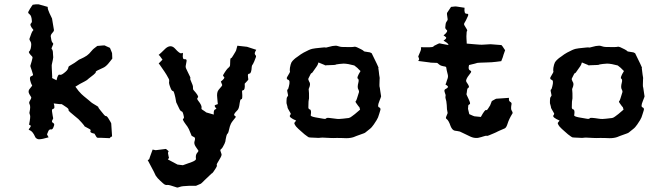

<svg xmlns="http://www.w3.org/2000/svg" viewBox="-20 -630 3038 874"><path d="M197.3 -598.6C174.8 -604.5 162.1 -608.4 159.2 -609.4C157.2 -610.4 154.3 -610.4 151.4 -610.4C146.5 -610.4 139.6 -610.4 128.9 -608.4C124 -601.6 121.1 -597.7 121.1 -596.7C120.1 -596.7 116.2 -589.8 108.4 -575.2V-573.2C108.4 -570.3 111.3 -567.4 115.2 -564.5C121.1 -559.6 124 -550.8 125 -535.2C126 -530.3 124 -526.4 120.1 -522.5C116.2 -518.6 119.1 -509.8 128.9 -498C132.8 -494.1 132.8 -492.2 128.9 -489.3C126 -486.3 121.1 -474.6 114.3 -454.1C113.3 -450.2 115.2 -446.3 119.1 -440.4C123 -434.6 123 -424.8 120.1 -410.2C118.2 -403.3 116.2 -398.4 112.3 -395.5C109.4 -392.6 113.3 -385.7 126 -373C127.9 -371.1 128.9 -368.2 127 -362.3C126 -356.4 123 -346.7 119.1 -334C117.2 -330.1 118.2 -326.2 120.1 -322.3C122.1 -318.4 125 -307.6 129.9 -292C131.8 -288.1 128.9 -285.2 122.1 -283.2C115.2 -280.3 114.3 -271.5 120.1 -254.9C122.1 -249 124 -244.1 126 -242.2C127.9 -241.2 124 -236.3 115.2 -225.6C109.4 -219.7 108.4 -210.9 113.3 -202.1C118.2 -193.4 121.1 -188.5 122.1 -187.5C123 -186.5 122.1 -184.6 121.1 -180.7C119.1 -177.7 117.2 -173.8 114.3 -168C112.3 -164.1 112.3 -160.2 115.2 -154.3C118.2 -148.4 118.2 -136.7 114.3 -119.1C113.3 -116.2 114.3 -112.3 116.2 -107.4C119.1 -102.5 117.2 -86.9 112.3 -62.5C114.3 -61.5 116.2 -60.5 119.1 -58.6C122.1 -57.6 119.1 -51.8 111.3 -42C109.4 -40 112.3 -38.1 119.1 -35.2C125 -32.2 132.8 -23.4 139.6 -7.8C141.6 -2.9 144.5 0 151.4 2.9C153.3 3.9 156.2 3.9 159.2 3.9C167 3.9 181.6 1 201.2 -4.9C196.3 -13.7 193.4 -18.6 194.3 -19.5C195.3 -20.5 196.3 -24.4 199.2 -31.2C202.1 -39.1 207 -42 212.9 -41C217.8 -39.1 222.7 -45.9 226.6 -60.5C227.5 -65.4 225.6 -68.4 220.7 -71.3C215.8 -73.2 214.8 -78.1 219.7 -85.9C221.7 -88.9 222.7 -91.8 221.7 -93.8C220.7 -95.7 219.7 -105.5 216.8 -123C215.8 -130.9 217.8 -133.8 222.7 -134.8C228.5 -135.7 229.5 -143.6 224.6 -159.2C246.1 -156.2 257.8 -155.3 258.8 -156.2C259.8 -157.2 268.6 -151.4 284.2 -140.6C291 -135.7 293 -131.8 292 -128.9C291 -126 300.8 -117.2 319.3 -102.5C330.1 -93.8 335.9 -88.9 336.9 -87.9C337.9 -86.9 342.8 -82 352.5 -71.3C361.3 -61.5 365.2 -55.7 365.2 -54.7L388.7 -42C392.6 -40 393.6 -37.1 391.6 -32.2C389.6 -28.3 395.5 -24.4 410.2 -21.5C417 -8.8 420.9 -2.9 423.8 -2.9C427.7 -2.9 446.3 -2.9 479.5 -1L484.4 -6.8C485.4 -6.8 486.3 -7.8 490.2 -8.8C487.3 -48.8 486.3 -67.4 486.3 -68.4C486.3 -69.3 482.4 -77.1 473.6 -90.8C468.8 -98.6 464.8 -102.5 461.9 -101.6C459 -100.6 452.1 -108.4 438.5 -126C430.7 -135.7 426.8 -140.6 427.7 -142.6C428.7 -143.6 419.9 -148.4 402.3 -159.2C400.4 -160.2 394.5 -164.1 382.8 -174.8C371.1 -184.6 363.3 -190.4 361.3 -192.4C354.5 -198.2 346.7 -205.1 337.9 -215.8C330.1 -226.6 325.2 -233.4 323.2 -235.4C335 -242.2 341.8 -247.1 343.8 -248C345.7 -249 352.5 -252.9 364.3 -258.8C370.1 -261.7 377 -265.6 383.8 -272.5C390.6 -278.3 398.4 -284.2 406.2 -290C413.1 -295.9 417 -299.8 416 -302.7C415 -305.7 426.8 -311.5 449.2 -321.3C456.1 -324.2 463.9 -330.1 471.7 -338.9C479.5 -347.7 485.4 -356.4 491.2 -363.3C490.2 -377.9 490.2 -385.7 490.2 -386.7C491.2 -386.7 487.3 -395.5 480.5 -412.1C465.8 -418.9 458 -421.9 457 -422.9C456.1 -423.8 445.3 -422.9 422.9 -420.9C409.2 -410.2 402.3 -405.3 402.3 -404.3L385.7 -385.7C379.9 -379.9 372.1 -374 362.3 -369.1C353.5 -364.3 345.7 -361.3 339.8 -358.4C338.9 -357.4 332 -352.5 319.3 -343.8C305.7 -335.9 297.9 -331.1 294.9 -329.1C292 -327.1 291 -324.2 290 -318.4C288.1 -312.5 281.2 -304.7 270.5 -296.9C261.7 -290 255.9 -288.1 251 -290C246.1 -292 241.2 -283.2 237.3 -264.6L217.8 -274.4C215.8 -275.4 215.8 -275.4 217.8 -277.3C215.8 -316.4 214.8 -335 215.8 -335.9L220.7 -358.4C222.7 -366.2 222.7 -373 221.7 -377C220.7 -380.9 221.7 -386.7 220.7 -394.5C219.7 -401.4 217.8 -405.3 215.8 -406.2C212.9 -407.2 215.8 -415 221.7 -427.7C223.6 -430.7 221.7 -433.6 217.8 -437.5C214.8 -441.4 212.9 -450.2 210.9 -464.8C210.9 -468.8 212.9 -474.6 217.8 -479.5C222.7 -484.4 225.6 -489.3 225.6 -493.2L216.8 -545.9C216.8 -546.9 212.9 -554.7 205.1 -570.3C200.2 -582 197.3 -589.8 197.3 -592.8Z M776.4 -409.2C763.7 -422.9 749 -422.9 733.4 -409.2C718.8 -394.5 708 -384.8 702.1 -379.9L707 -376L719.7 -358.4L704.1 -342.8C702.1 -341.8 702.1 -339.8 706.1 -336.9C726.6 -308.6 736.3 -292 738.3 -289.1C739.3 -287.1 742.2 -281.2 748 -271.5C750 -268.6 751 -264.6 750 -258.8C748 -252.9 751 -243.2 756.8 -228.5C759.8 -220.7 763.7 -215.8 766.6 -215.8C770.5 -216.8 773.4 -207 778.3 -185.5C781.2 -171.9 782.2 -165 782.2 -164.1C782.2 -163.1 787.1 -155.3 794.9 -137.7C798.8 -128.9 802.7 -124 806.6 -123C810.5 -123 813.5 -116.2 816.4 -101.6C818.4 -94.7 817.4 -90.8 813.5 -88.9C810.5 -86.9 814.5 -79.1 825.2 -64.5C831.1 -57.6 835.9 -49.8 839.8 -42C842.8 -34.2 846.7 -24.4 852.5 -11.7C858.4 -8.8 862.3 -6.8 865.2 -4.9C868.2 -2.9 869.1 2.9 865.2 14.6C863.3 21.5 865.2 29.3 871.1 38.1C877 45.9 879.9 50.8 881.8 53.7C884.8 56.6 882.8 59.6 877.9 65.4C872.1 71.3 870.1 81.1 872.1 93.8C872.1 97.7 866.2 102.5 853.5 107.4C840.8 112.3 827.1 117.2 812.5 122.1C796.9 120.1 789.1 119.1 788.1 119.1L744.1 95.7C748 90.8 750 87.9 749 86.9C748 85.9 747.1 80.1 745.1 69.3C744.1 65.4 745.1 62.5 747.1 60.5C749 58.6 744.1 54.7 735.4 47.9L688.5 53.7L674.8 50.8C664.1 79.1 659.2 93.8 659.2 94.7C659.2 95.7 657.2 96.7 652.3 98.6C668 128.9 677.7 146.5 680.7 152.3L688.5 168.9C693.4 176.8 701.2 185.5 710 193.4C718.8 201.2 723.6 206.1 726.6 208C730.5 210.9 735.4 212.9 742.2 211.9C748 210.9 761.7 215.8 783.2 222.7C784.2 223.6 785.2 223.6 788.1 223.6C791 222.7 794.9 222.7 798.8 220.7C805.7 217.8 819.3 216.8 840.8 215.8H872.1C873 215.8 879.9 212.9 894.5 206.1C896.5 205.1 902.3 199.2 911.1 190.4C918.9 182.6 925.8 175.8 931.6 170.9C940.4 163.1 944.3 158.2 946.3 158.2C947.3 158.2 953.1 150.4 962.9 134.8C966.8 127.9 968.8 124 966.8 122.1C964.8 119.1 969.7 111.3 978.5 96.7C986.3 84 990.2 75.2 988.3 71.3C987.3 67.4 985.4 61.5 983.4 56.6C982.4 52.7 983.4 50.8 987.3 47.9C991.2 44.9 996.1 37.1 1002 24.4C1003.9 20.5 1004.9 17.6 1005.9 13.7C1005.9 9.8 1007.8 2 1010.7 -11.7C1012.7 -18.6 1014.6 -21.5 1016.6 -22.5C1018.6 -23.4 1021.5 -33.2 1026.4 -54.7C1028.3 -61.5 1032.2 -70.3 1039.1 -79.1C1044.9 -86.9 1048.8 -91.8 1050.8 -93.8C1054.7 -97.7 1053.7 -100.6 1047.9 -103.5C1043 -107.4 1046.9 -114.3 1058.6 -126C1064.5 -130.9 1067.4 -138.7 1069.3 -149.4C1071.3 -160.2 1071.3 -165 1072.3 -167C1073.2 -173.8 1075.2 -178.7 1079.1 -178.7C1083 -177.7 1084 -189.5 1082 -211.9C1081.1 -216.8 1083 -218.8 1087.9 -219.7C1092.8 -220.7 1095.7 -230.5 1093.8 -249C1105.5 -260.7 1111.3 -267.6 1110.4 -269.5C1109.4 -271.5 1109.4 -276.4 1108.4 -287.1C1108.4 -292 1110.4 -293.9 1115.2 -294.9C1121.1 -294.9 1125 -304.7 1126 -326.2C1126 -330.1 1127.9 -334 1131.8 -338.9C1134.8 -344.7 1139.6 -354.5 1144.5 -369.1C1146.5 -373 1145.5 -377 1141.6 -380.9C1137.7 -384.8 1139.6 -392.6 1146.5 -403.3C1119.1 -412.1 1105.5 -417 1104.5 -417C1103.5 -417 1088.9 -418.9 1060.5 -421.9L1054.7 -400.4C1054.7 -399.4 1050.8 -392.6 1043 -379.9C1037.1 -370.1 1034.2 -365.2 1031.2 -365.2C1028.3 -365.2 1027.3 -354.5 1027.3 -334C1027.3 -329.1 1024.4 -325.2 1019.5 -321.3C1014.6 -317.4 1006.8 -307.6 996.1 -289.1C994.1 -286.1 996.1 -283.2 1000 -279.3C1003.9 -276.4 999 -269.5 985.4 -258.8C988.3 -251 990.2 -246.1 991.2 -244.1C993.2 -242.2 987.3 -234.4 975.6 -221.7C968.8 -213.9 966.8 -201.2 968.8 -185.5C970.7 -168.9 970.7 -159.2 971.7 -156.2C970.7 -156.2 966.8 -154.3 960.9 -152.3C955.1 -150.4 956.1 -145.5 964.8 -135.7C965.8 -134.8 963.9 -133.8 959 -131.8C954.1 -129.9 952.1 -122.1 953.1 -108.4L918.9 -118.2C918.9 -119.1 912.1 -123 899.4 -131.8C896.5 -133.8 896.5 -136.7 897.5 -141.6C898.4 -146.5 893.6 -157.2 882.8 -170.9C877 -177.7 876 -182.6 880.9 -186.5C884.8 -190.4 877.9 -201.2 861.3 -219.7C858.4 -222.7 858.4 -226.6 858.4 -232.4C859.4 -237.3 855.5 -247.1 848.6 -262.7C845.7 -268.6 844.7 -272.5 846.7 -273.4C848.6 -274.4 843.8 -284.2 834 -303.7C828.1 -315.4 824.2 -323.2 825.2 -329.1C826.2 -334 827.1 -340.8 829.1 -350.6C831.1 -358.4 827.1 -361.3 820.3 -360.4C813.5 -359.4 810.5 -367.2 812.5 -382.8C813.5 -389.6 811.5 -390.6 806.6 -387.7C801.8 -384.8 791 -392.6 776.4 -409.2Z M1543 -416C1532.2 -416 1523.4 -418 1515.6 -420.9C1513.7 -421.9 1510.7 -421.9 1506.8 -421.9C1499 -421.9 1488.3 -419.9 1474.6 -416C1466.8 -413.1 1461.9 -413.1 1460 -414.1C1459 -415 1444.3 -413.1 1416 -410.2C1406.2 -409.2 1396.5 -407.2 1385.7 -402.3L1362.3 -390.6C1353.5 -385.7 1344.7 -379.9 1335.9 -373C1327.1 -367.2 1322.3 -363.3 1319.3 -360.4C1313.5 -355.5 1309.6 -350.6 1306.6 -345.7C1303.7 -339.8 1301.8 -332 1299.8 -321.3C1298.8 -311.5 1298.8 -306.6 1299.8 -305.7C1301.8 -303.7 1296.9 -295.9 1288.1 -281.2C1283.2 -274.4 1285.2 -268.6 1292 -266.6C1298.8 -264.6 1299.8 -254.9 1294.9 -236.3C1293 -227.5 1291 -222.7 1289.1 -222.7C1286.1 -221.7 1287.1 -213.9 1291 -198.2C1292 -195.3 1291 -193.4 1288.1 -189.5C1285.2 -186.5 1284.2 -180.7 1284.2 -170.9V-160.2C1288.1 -147.5 1289.1 -141.6 1289.1 -140.6C1288.1 -139.6 1293 -131.8 1301.8 -116.2C1304.7 -113.3 1303.7 -109.4 1299.8 -104.5C1295.9 -98.6 1305.7 -90.8 1328.1 -81.1C1324.2 -76.2 1322.3 -73.2 1320.3 -71.3C1318.4 -69.3 1321.3 -62.5 1328.1 -53.7C1334 -46.9 1341.8 -40 1349.6 -33.2C1357.4 -26.4 1362.3 -21.5 1366.2 -18.6C1377.9 -9.8 1384.8 -4.9 1385.7 -4.9C1386.7 -3.9 1396.5 -3.9 1417 -2.9C1427.7 -2 1434.6 -2 1437.5 -2.9C1439.5 -3.9 1455.1 -3.9 1482.4 -2C1491.2 -1 1502 -2 1512.7 -2C1523.4 -2 1537.1 -2 1555.7 -1H1556.6C1569.3 -1 1581.1 -2.9 1589.8 -5.9C1598.6 -9.8 1607.4 -12.7 1615.2 -15.6C1631.8 -21.5 1640.6 -24.4 1642.6 -26.4C1644.5 -28.3 1651.4 -33.2 1662.1 -42C1668.9 -46.9 1675.8 -54.7 1681.6 -63.5C1687.5 -72.3 1691.4 -79.1 1694.3 -83C1699.2 -90.8 1703.1 -99.6 1706.1 -111.3L1710.9 -127C1713.9 -134.8 1710.9 -139.6 1705.1 -141.6C1699.2 -143.6 1700.2 -153.3 1707 -169.9C1711.9 -182.6 1714.8 -189.5 1714.8 -191.4C1714.8 -193.4 1712.9 -201.2 1710.9 -216.8C1709 -228.5 1709 -233.4 1708 -234.4C1707 -235.4 1707 -247.1 1708 -270.5C1709 -273.4 1708 -279.3 1706.1 -289.1C1705.1 -298.8 1704.1 -308.6 1702.1 -320.3C1702.1 -321.3 1702.1 -321.3 1703.1 -322.3C1703.1 -324.2 1692.4 -345.7 1671.9 -387.7L1664.1 -391.6L1639.6 -395.5C1636.7 -396.5 1634.8 -397.5 1632.8 -400.4C1630.9 -402.3 1621.1 -407.2 1604.5 -415C1599.6 -417 1594.7 -418 1591.8 -417C1589.8 -416 1573.2 -415 1543 -416ZM1429.7 -345.7C1447.3 -338.9 1456.1 -335 1458 -334C1459 -332 1461.9 -332 1466.8 -333C1494.1 -334 1507.8 -334 1508.8 -335.9C1508.8 -336.9 1513.7 -336.9 1525.4 -338.9C1541 -340.8 1550.8 -340.8 1554.7 -339.8C1557.6 -339.8 1570.3 -337.9 1592.8 -332C1601.6 -325.2 1606.4 -321.3 1607.4 -320.3C1607.4 -319.3 1612.3 -315.4 1621.1 -306.6C1608.4 -286.1 1604.5 -274.4 1608.4 -272.5C1612.3 -270.5 1614.3 -264.6 1611.3 -253.9C1607.4 -239.3 1607.4 -228.5 1611.3 -222.7C1614.3 -216.8 1615.2 -211.9 1613.3 -208C1606.4 -185.5 1602.5 -172.9 1600.6 -170.9C1597.7 -168.9 1597.7 -167 1600.6 -162.1C1609.4 -148.4 1615.2 -142.6 1616.2 -141.6L1619.1 -130.9C1600.6 -114.3 1587.9 -104.5 1582 -100.6C1577.1 -96.7 1572.3 -93.8 1567.4 -92.8C1562.5 -91.8 1553.7 -91.8 1541 -89.8C1528.3 -87.9 1517.6 -87.9 1505.9 -89.8C1480.5 -93.8 1466.8 -94.7 1465.8 -91.8C1463.9 -88.9 1459 -87.9 1450.2 -89.8C1442.4 -90.8 1430.7 -92.8 1416 -95.7C1401.4 -98.6 1393.6 -101.6 1394.5 -105.5C1397.5 -122.1 1395.5 -130.9 1390.6 -131.8C1385.7 -132.8 1382.8 -136.7 1383.8 -144.5C1383.8 -164.1 1384.8 -174.8 1385.7 -176.8C1386.7 -178.7 1386.7 -182.6 1386.7 -187.5C1386.7 -202.1 1386.7 -211.9 1385.7 -216.8C1384.8 -221.7 1384.8 -225.6 1386.7 -228.5C1392.6 -242.2 1392.6 -252 1387.7 -257.8C1383.8 -264.6 1382.8 -269.5 1383.8 -272.5C1391.6 -289.1 1396.5 -297.9 1397.5 -296.9C1399.4 -295.9 1403.3 -300.8 1410.2 -311.5C1419.9 -325.2 1424.8 -332 1424.8 -333C1424.8 -332 1426.8 -336.9 1429.7 -345.7Z M2094.7 -594.7C2067.4 -598.6 2052.7 -601.6 2051.8 -600.6C2049.8 -600.6 2043.9 -599.6 2033.2 -598.6C2022.5 -583 2016.6 -574.2 2015.6 -572.3C2013.7 -571.3 2014.6 -561.5 2017.6 -543.9C2018.6 -540 2016.6 -536.1 2012.7 -531.2C2008.8 -526.4 2007.8 -518.6 2006.8 -504.9C2006.8 -501 2008.8 -497.1 2013.7 -493.2C2018.6 -489.3 2013.7 -480.5 1999 -468.8C2002 -466.8 2005.9 -464.8 2009.8 -460.9C2013.7 -457 2009.8 -452.1 1999 -445.3C2011.7 -437.5 2017.6 -432.6 2018.6 -431.6C2017.6 -431.6 2018.6 -429.7 2022.5 -424.8C1996.1 -429.7 1983.4 -431.6 1981.4 -432.6C1980.5 -433.6 1971.7 -429.7 1955.1 -420.9C1955.1 -419.9 1954.1 -418.9 1951.2 -417C1948.2 -415 1930.7 -414.1 1898.4 -415C1895.5 -415 1895.5 -414.1 1896.5 -410.2C1898.4 -407.2 1893.6 -394.5 1883.8 -373C1886.7 -366.2 1887.7 -362.3 1887.7 -361.3C1888.7 -360.4 1886.7 -357.4 1883.8 -352.5C1918 -347.7 1935.5 -345.7 1936.5 -345.7C1936.5 -344.7 1946.3 -344.7 1965.8 -343.8C1969.7 -344.7 1973.6 -341.8 1978.5 -336.9C1983.4 -332 1992.2 -329.1 2005.9 -327.1C2009.8 -326.2 2011.7 -324.2 2011.7 -320.3C2011.7 -316.4 2014.6 -305.7 2018.6 -289.1C2020.5 -282.2 2018.6 -273.4 2014.6 -264.6C2011.7 -254.9 2009.8 -248 2007.8 -245.1C2009.8 -244.1 2013.7 -242.2 2017.6 -238.3C2021.5 -234.4 2018.6 -229.5 2007.8 -224.6C2002.9 -221.7 2002 -217.8 2003.9 -211.9C2005.9 -207 2005.9 -203.1 2007.8 -200.2C2008.8 -197.3 2008.8 -194.3 2007.8 -190.4C2006.8 -186.5 2008.8 -179.7 2011.7 -168.9C2011.7 -168 2012.7 -163.1 2013.7 -151.4C2014.6 -139.6 2014.6 -133.8 2014.6 -132.8C2016.6 -122.1 2017.6 -117.2 2017.6 -116.2C2018.6 -116.2 2015.6 -110.4 2010.7 -97.7C2008.8 -93.8 2009.8 -89.8 2014.6 -86.9C2019.5 -83 2025.4 -73.2 2031.2 -55.7C2036.1 -43.9 2042 -37.1 2049.8 -35.2C2056.6 -34.2 2065.4 -33.2 2073.2 -31.2C2074.2 -30.3 2082 -27.3 2095.7 -20.5C2109.4 -13.7 2118.2 -9.8 2122.1 -7.8C2130.9 -3.9 2139.6 -2 2147.5 -2C2151.4 -2 2154.3 -2 2158.2 -2.9C2168.9 -5.9 2175.8 -6.8 2179.7 -8.8C2188.5 -11.7 2193.4 -12.7 2195.3 -11.7C2197.3 -9.8 2208 -14.6 2228.5 -23.4C2237.3 -27.3 2242.2 -29.3 2243.2 -30.3C2243.2 -31.2 2254.9 -35.2 2278.3 -45.9C2283.2 -48.8 2287.1 -55.7 2291 -68.4C2294.9 -81.1 2301.8 -95.7 2312.5 -113.3C2313.5 -114.3 2313.5 -114.3 2313.5 -116.2C2313.5 -118.2 2312.5 -122.1 2309.6 -126C2305.7 -130.9 2305.7 -141.6 2308.6 -156.2C2309.6 -161.1 2306.6 -164.1 2301.8 -167C2296.9 -169.9 2295.9 -175.8 2296.9 -184.6C2259.8 -181.6 2241.2 -180.7 2240.2 -180.7C2239.3 -181.6 2232.4 -177.7 2218.8 -169.9L2211.9 -152.3C2212.9 -152.3 2209 -147.5 2203.1 -137.7C2199.2 -130.9 2195.3 -127 2192.4 -128.9C2189.5 -130.9 2181.6 -121.1 2168.9 -97.7C2149.4 -99.6 2140.6 -100.6 2139.6 -100.6C2138.7 -100.6 2130.9 -103.5 2116.2 -110.4L2110.4 -134.8C2110.4 -135.7 2110.4 -138.7 2111.3 -144.5C2110.4 -150.4 2113.3 -153.3 2117.2 -155.3C2122.1 -156.2 2120.1 -164.1 2113.3 -178.7C2106.4 -193.4 2102.5 -201.2 2103.5 -202.1C2104.5 -203.1 2104.5 -209 2106.4 -220.7C2107.4 -226.6 2109.4 -229.5 2113.3 -231.4C2117.2 -233.4 2114.3 -241.2 2104.5 -254.9C2101.6 -258.8 2100.6 -263.7 2103.5 -269.5C2105.5 -275.4 2111.3 -284.2 2122.1 -297.9C2127 -303.7 2125 -307.6 2119.1 -309.6C2113.3 -312.5 2111.3 -320.3 2115.2 -334C2137.7 -338.9 2150.4 -342.8 2153.3 -343.8C2157.2 -344.7 2170.9 -344.7 2195.3 -345.7C2215.8 -346.7 2226.6 -346.7 2228.5 -347.7C2229.5 -347.7 2240.2 -348.6 2261.7 -351.6C2264.6 -358.4 2266.6 -365.2 2268.6 -369.1C2269.5 -374 2273.4 -384.8 2279.3 -401.4L2267.6 -418.9L2262.7 -424.8C2229.5 -427.7 2213.9 -428.7 2212.9 -428.7L2180.7 -426.8C2172.9 -425.8 2158.2 -426.8 2137.7 -428.7C2117.2 -430.7 2106.4 -431.6 2104.5 -431.6C2104.5 -434.6 2104.5 -441.4 2103.5 -453.1C2102.5 -463.9 2103.5 -469.7 2103.5 -470.7C2103.5 -482.4 2104.5 -488.3 2106.4 -489.3C2108.4 -491.2 2104.5 -499 2094.7 -513.7C2091.8 -517.6 2091.8 -522.5 2094.7 -526.4C2097.7 -530.3 2102.5 -540 2110.4 -557.6C2113.3 -564.5 2111.3 -568.4 2103.5 -567.4C2095.7 -567.4 2092.8 -576.2 2094.7 -594.7Z M2742.2 -416C2731.4 -416 2722.7 -418 2714.8 -420.9C2712.9 -421.9 2710 -421.9 2706.1 -421.9C2698.2 -421.9 2687.5 -419.9 2673.8 -416C2666 -413.1 2661.1 -413.1 2659.2 -414.1C2658.2 -415 2643.6 -413.1 2615.2 -410.2C2605.5 -409.2 2595.7 -407.2 2585 -402.3L2561.5 -390.6C2552.7 -385.7 2543.9 -379.9 2535.2 -373C2526.4 -367.2 2521.5 -363.3 2518.6 -360.4C2512.7 -355.5 2508.8 -350.6 2505.9 -345.7C2502.9 -339.8 2501 -332 2499 -321.3C2498 -311.5 2498 -306.6 2499 -305.7C2501 -303.7 2496.1 -295.9 2487.3 -281.2C2482.4 -274.4 2484.4 -268.6 2491.2 -266.6C2498 -264.6 2499 -254.9 2494.1 -236.3C2492.2 -227.5 2490.2 -222.7 2488.3 -222.7C2485.4 -221.7 2486.3 -213.9 2490.2 -198.2C2491.2 -195.3 2490.2 -193.4 2487.3 -189.5C2484.4 -186.5 2483.4 -180.7 2483.4 -170.9V-160.2C2487.3 -147.5 2488.3 -141.6 2488.3 -140.6C2487.3 -139.6 2492.2 -131.8 2501 -116.2C2503.9 -113.3 2502.9 -109.4 2499 -104.5C2495.1 -98.6 2504.9 -90.8 2527.3 -81.1C2523.4 -76.2 2521.5 -73.2 2519.5 -71.3C2517.6 -69.3 2520.5 -62.5 2527.3 -53.7C2533.2 -46.9 2541 -40 2548.8 -33.2C2556.6 -26.4 2561.5 -21.5 2565.4 -18.6C2577.1 -9.8 2584 -4.9 2585 -4.9C2585.9 -3.9 2595.7 -3.9 2616.2 -2.9C2627 -2 2633.8 -2 2636.7 -2.9C2638.7 -3.9 2654.3 -3.9 2681.6 -2C2690.4 -1 2701.2 -2 2711.9 -2C2722.7 -2 2736.3 -2 2754.9 -1H2755.9C2768.6 -1 2780.3 -2.9 2789.1 -5.9C2797.9 -9.8 2806.6 -12.7 2814.5 -15.6C2831.1 -21.5 2839.8 -24.4 2841.8 -26.4C2843.8 -28.3 2850.6 -33.2 2861.3 -42C2868.2 -46.9 2875 -54.7 2880.9 -63.5C2886.7 -72.3 2890.6 -79.1 2893.6 -83C2898.4 -90.8 2902.3 -99.6 2905.3 -111.3L2910.2 -127C2913.1 -134.8 2910.2 -139.6 2904.3 -141.6C2898.4 -143.6 2899.4 -153.3 2906.2 -169.9C2911.1 -182.6 2914.1 -189.5 2914.1 -191.4C2914.1 -193.4 2912.1 -201.2 2910.2 -216.8C2908.2 -228.5 2908.2 -233.4 2907.2 -234.4C2906.2 -235.4 2906.2 -247.1 2907.2 -270.5C2908.2 -273.4 2907.2 -279.3 2905.3 -289.1C2904.3 -298.8 2903.3 -308.6 2901.4 -320.3C2901.4 -321.3 2901.4 -321.3 2902.3 -322.3C2902.3 -324.2 2891.6 -345.7 2871.1 -387.7L2863.3 -391.6L2838.9 -395.5C2835.9 -396.5 2834 -397.5 2832 -400.4C2830.1 -402.3 2820.3 -407.2 2803.7 -415C2798.8 -417 2793.9 -418 2791 -417C2789.1 -416 2772.5 -415 2742.2 -416ZM2628.9 -345.7C2646.5 -338.9 2655.3 -335 2657.2 -334C2658.2 -332 2661.1 -332 2666 -333C2693.4 -334 2707 -334 2708 -335.9C2708 -336.9 2712.9 -336.9 2724.6 -338.9C2740.2 -340.8 2750 -340.8 2753.9 -339.8C2756.8 -339.8 2769.5 -337.9 2792 -332C2800.8 -325.2 2805.7 -321.3 2806.6 -320.3C2806.6 -319.3 2811.5 -315.4 2820.3 -306.6C2807.6 -286.1 2803.7 -274.4 2807.6 -272.5C2811.5 -270.5 2813.5 -264.6 2810.5 -253.9C2806.6 -239.3 2806.6 -228.5 2810.5 -222.7C2813.5 -216.8 2814.5 -211.9 2812.5 -208C2805.7 -185.5 2801.8 -172.9 2799.8 -170.9C2796.9 -168.9 2796.9 -167 2799.8 -162.1C2808.6 -148.4 2814.5 -142.6 2815.4 -141.6L2818.4 -130.9C2799.8 -114.3 2787.1 -104.5 2781.2 -100.6C2776.4 -96.7 2771.5 -93.8 2766.6 -92.8C2761.7 -91.8 2752.9 -91.8 2740.2 -89.8C2727.5 -87.9 2716.8 -87.9 2705.1 -89.8C2679.7 -93.8 2666 -94.7 2665 -91.8C2663.1 -88.9 2658.2 -87.9 2649.4 -89.8C2641.6 -90.8 2629.9 -92.8 2615.2 -95.7C2600.6 -98.6 2592.8 -101.6 2593.8 -105.5C2596.7 -122.1 2594.7 -130.9 2589.8 -131.8C2585 -132.8 2582 -136.7 2583 -144.5C2583 -164.1 2584 -174.8 2585 -176.8C2585.9 -178.7 2585.9 -182.6 2585.9 -187.5C2585.9 -202.1 2585.9 -211.9 2585 -216.8C2584 -221.7 2584 -225.6 2585.9 -228.5C2591.8 -242.2 2591.8 -252 2586.9 -257.8C2583 -264.6 2582 -269.5 2583 -272.5C2590.8 -289.1 2595.7 -297.9 2596.7 -296.9C2598.6 -295.9 2602.5 -300.8 2609.4 -311.5C2619.1 -325.2 2624 -332 2624 -333C2624 -332 2626 -336.9 2628.9 -345.7Z"/></svg>

Font: Hermetico
Style: Regular
Weight: 400
Version: Version 1.0